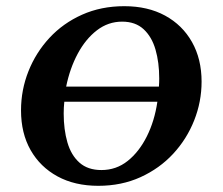

<svg xmlns="http://www.w3.org/2000/svg" viewBox="-20 -591 720 621"><path d="M298 10Q222 10 166 -20.5Q110 -51 79 -105.5Q48 -160 48 -234Q48 -300 72 -360.5Q96 -421 140 -468.5Q184 -516 245.5 -543.5Q307 -571 382 -571Q458 -571 514 -540.5Q570 -510 601 -455Q632 -400 632 -327Q632 -262 608 -201.5Q584 -141 540 -93.5Q496 -46 434.5 -18Q373 10 298 10ZM375 -521Q330 -521 293.5 -493Q257 -465 231.5 -417.5Q206 -370 194 -311H494Q495 -324 495 -337Q495 -389 483 -430.5Q471 -472 444.5 -496.5Q418 -521 375 -521ZM308 -41Q356 -41 393 -70.5Q430 -100 455 -150Q480 -200 489 -262H188Q186 -243 186 -224Q186 -172 198 -130.5Q210 -89 237 -65Q264 -41 308 -41Z"/></svg>

Font: Spectral SC
Style: Bold Italic
Weight: 700
Italic angle: -10°
Designer: Jean-Baptiste Levee
Foundry: Production Type
Version: Version 2.001